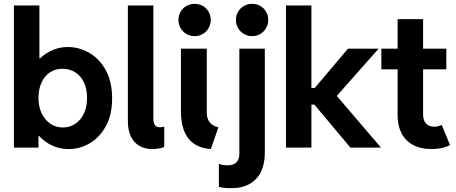

<svg xmlns="http://www.w3.org/2000/svg" viewBox="-20 -781 2414 1016"><path d="M53.7 -752H188.5V-472.7H192.4Q222.2 -501 259.8 -516.6Q297.4 -532.2 339.8 -532.2Q401.4 -531.7 455.1 -499.8Q508.8 -467.8 541.3 -406.5Q573.7 -345.2 573.2 -260.7Q573.7 -176.3 541.3 -115.5Q508.8 -54.7 455.8 -23.4Q402.8 7.8 342.8 7.8Q296.9 7.8 256.8 -10.5Q216.8 -28.8 186 -62.5H183.6V0H53.7ZM440.4 -262.7Q440.9 -309.1 424.6 -344.2Q408.2 -379.4 378.4 -398.2Q348.6 -417 310.5 -417Q274.4 -417.5 245.6 -398.9Q216.8 -380.4 200.2 -345.2Q183.6 -310.1 183.6 -262.7Q183.6 -217.3 200.2 -181.9Q216.8 -146.5 246.1 -126.5Q275.4 -106.4 312.5 -106.4Q350.1 -106.4 379.4 -126.5Q408.7 -146.5 424.8 -181.9Q440.9 -217.3 440.4 -262.7Z M656.7 -134.8V-752H791.5V-151.4Q792 -130.9 799.6 -119.1Q807.1 -107.4 827.6 -107.4Q838.4 -107.4 849.1 -111.3V-2.9Q836.4 2 819.8 4.9Q803.2 7.8 786.6 7.8Q744.6 7.8 715.3 -10.5Q686 -28.8 671.6 -61Q657.2 -93.3 656.7 -134.8Z M937.5 -189.5V-523.4H1074.2V-186.5Q1073.7 -121.6 1135.7 -107.4L1095.7 7.8Q938.5 -3.9 937.5 -189.5ZM924.3 -675.8Q924.3 -699.2 935.5 -718.8Q946.8 -738.3 966.6 -749.5Q986.3 -760.7 1010.3 -760.7Q1033.7 -760.7 1053.2 -749.5Q1072.8 -738.3 1084 -718.8Q1095.2 -699.2 1095.2 -675.8Q1095.2 -652.3 1084 -632.6Q1072.8 -612.8 1053.2 -601.3Q1033.7 -589.8 1010.3 -589.8Q986.3 -589.8 966.6 -601.3Q946.8 -612.8 935.5 -632.6Q924.3 -652.3 924.3 -675.8Z M1138.2 208V85.9Q1157.2 93.8 1184.1 93.8Q1215.8 93.8 1231.4 77.6Q1247.1 61.5 1246.6 32.2V-523.4H1381.3V29.3Q1381.3 84 1362.1 125.7Q1342.8 167.5 1302.7 191.2Q1262.7 214.8 1203.6 214.8Q1167 214.8 1138.2 208ZM1228.5 -675.8Q1228.5 -699.2 1239.7 -718.8Q1251 -738.3 1270.8 -749.5Q1290.5 -760.7 1314.5 -760.7Q1337.9 -760.7 1357.4 -749.5Q1377 -738.3 1388.2 -718.8Q1399.4 -699.2 1399.4 -675.8Q1399.4 -652.3 1388.2 -632.6Q1377 -612.8 1357.4 -601.3Q1337.9 -589.8 1314.5 -589.8Q1290.5 -589.8 1270.8 -601.3Q1251 -612.8 1239.7 -632.6Q1228.5 -652.3 1228.5 -675.8Z M1493.2 -752H1627.9V-315.4H1645.5L1821.3 -523.4H1983.4L1762.2 -273.4L1996.1 0H1834L1643.6 -227.5H1627.9V0H1493.2Z M2084 -168.9V-414.1H1998V-523.4H2084V-679.7H2218.8V-523.4H2341.8V-414.1H2218.8V-176.8Q2218.8 -143.1 2235.1 -126.7Q2251.5 -110.4 2277.3 -110.4Q2299.3 -110.4 2317.4 -120.1L2361.3 -13.7Q2321.3 7.8 2263.7 7.8Q2205.6 7.8 2165 -14.4Q2124.5 -36.6 2104.2 -76.7Q2084 -116.7 2084 -168.9Z"/></svg>

Font: Reddit Sans Strawberry
Style: Bold
Weight: 700
Designer: Stephen Hutchings
Foundry: Reddit
Version: Version 1.013